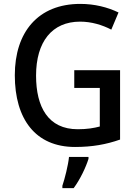

<svg xmlns="http://www.w3.org/2000/svg" viewBox="-20 -744 703 985"><path d="M361 -384V-293H492V-95C462 -87 427 -81 379 -81C227 -81 165 -195 165 -356C165 -530 247 -633 391 -633C449 -633 505 -616 551 -592L588 -680C532 -707 465 -724 392 -724C175 -724 56 -579 56 -358C56 -133 162 10 365 10C453 10 525 -3 596 -28V-384ZM434 71V61H334C330 103 312 174 300 209V221H358C391 177 421 113 434 71Z"/></svg>

Font: Noto Sans Arabic SemCond Med
Style: Regular
Weight: 500
Width: 4
Designer: Monotype Design Team, Nadine Chahine, Nizar Qandah and Khaled Hosny
Foundry: Monotype Imaging Inc.
Version: Version 2.012